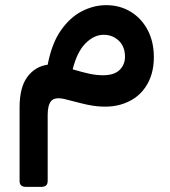

<svg xmlns="http://www.w3.org/2000/svg" viewBox="-20 -411 661 745"><path d="M80 314Q56 314 56 291V6Q56 -72 86 -112.5Q116 -153 165 -160Q181 -243 216.5 -293.5Q252 -344 298 -367.5Q344 -391 392 -391Q445 -391 487 -365.5Q529 -340 553 -294.5Q577 -249 577 -189Q577 -120 543.5 -71.5Q510 -23 447.5 -5Q385 13 296 -10L229 -27Q193 -35 179 -19.5Q165 -4 165 35V291Q165 314 141 314ZM380 -119Q423 -119 444 -139.5Q465 -160 465 -191Q465 -230 441 -253Q417 -276 382 -276Q345 -276 312 -243Q279 -210 262 -142Q302 -130 328.5 -124.5Q355 -119 380 -119Z"/></svg>

Font: Rubik Medium
Style: Regular
Weight: 500
Designer: Hubert and Fischer
Foundry: Hubert and Fischer
Version: Version 2.300; ttfautohint (v1.8.4.7-5d5b);gftools[0.9.30]